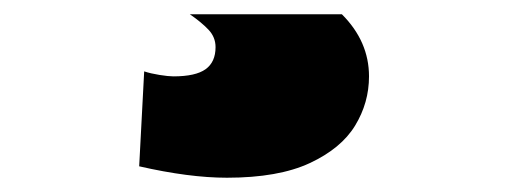

<svg xmlns="http://www.w3.org/2000/svg" viewBox="-20 -29 712 269"><path d="M182 71Q191 74 203.5 76Q216 78 223 78Q254 78 268 68Q282 58 282 37Q282 23 272 12.5Q262 2 246 -9H459Q497 29 497 78Q497 115 477.5 147Q458 179 414 199.5Q370 220 298 220Q245 220 175 204Z"/></svg>

Font: Georama Extra Expanded ExtraBold
Style: Regular
Weight: 800
Width: 8
Designer: Jean-Baptiste Levee
Foundry: Production Type
Version: Version 1.000